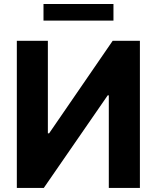

<svg xmlns="http://www.w3.org/2000/svg" viewBox="-20 -929 775 949"><path d="M63.2 -727.3H216.6V-269.9H222.7L536.9 -727.3H671.5V0H517.8V-457.7H512.4L196.4 0H63.2ZM195 -827.1V-909.1H540.8V-827.1Z"/></svg>

Font: Inter P
Style: Bold
Weight: 700
Designer: Rasmus Andersson
Foundry: rsms
Version: Version 3.018;git-588b23468